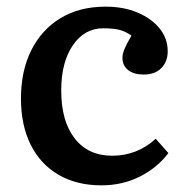

<svg xmlns="http://www.w3.org/2000/svg" viewBox="-20 -543 553 577"><path d="M285 14Q210 14 155.5 -18Q101 -50 72 -108.5Q43 -167 43 -247Q43 -330 74 -392Q105 -454 162 -488.5Q219 -523 297 -523Q352 -523 394 -505Q436 -487 460 -457Q484 -427 484 -389Q484 -358 465 -338.5Q446 -319 412 -319Q382 -319 365 -332.5Q348 -346 348 -369Q348 -381 354 -395.5Q360 -410 375 -436Q357 -449 338 -453.5Q319 -458 290 -458Q234 -458 199 -407Q164 -356 164 -271Q164 -179 204.5 -127Q245 -75 317 -75Q392 -75 448 -126L486 -83Q453 -39 400.5 -12.5Q348 14 285 14Z"/></svg>

Font: Literata Medium
Style: Regular
Weight: 500
Designer: Latin by Veronika Burian and Jose Scaglione. Greek by Irene Vlachou. Cyrillic by Vera Evstafieva.
Foundry: TypeTogether
Version: Version 3.103; ttfautohint (v1.8.4.7-5d5b);gftools[0.9.29]